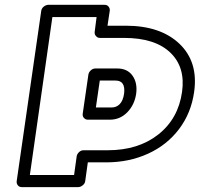

<svg xmlns="http://www.w3.org/2000/svg" viewBox="-20 -746 823 791"><path d="M48.8 0 149.9 -701.2Q151.4 -711.9 160.6 -719Q169.9 -726.1 179.2 -726.1H411.1Q421.9 -726.1 427.7 -718.3Q433.6 -710.4 432.1 -701.2L422.9 -640.1H498Q641.1 -640.1 719.2 -565.7Q797.4 -491.2 779.8 -367.2Q767.6 -280.3 717.8 -214.4Q668 -148.4 589.8 -112.8Q511.7 -77.1 417 -77.1H341.8L331.1 0Q329.6 10.7 320.3 17.8Q311 24.9 301.8 24.9H69.8Q59.1 24.9 53.2 17.1Q47.4 9.3 48.8 0ZM103 -24.9H285.2L295.9 -102.1Q297.4 -111.3 305.4 -119.1Q313.5 -127 324.2 -127H423.8Q549.8 -127 632.1 -191.9Q714.4 -256.8 730 -367.2Q744.6 -469.2 681.4 -529.5Q618.2 -589.8 491.2 -589.8H391.1Q382.3 -589.8 375.5 -597.2Q368.7 -604.5 370.1 -615.2L377.9 -675.8H195.8ZM320.8 -277.8 344.2 -439Q345.7 -448.2 354 -456.1Q362.3 -463.9 373 -463.9H462.9Q504.9 -463.9 525.9 -434.3Q546.9 -404.8 541 -359.9Q534.2 -314 504.4 -283.4Q474.6 -252.9 432.1 -252.9H341.8Q332.5 -252.9 325.9 -260Q319.3 -267.1 320.8 -277.8ZM375 -303.2H439.9Q459.5 -303.2 473.1 -316.9Q486.8 -330.6 491.2 -359.9Q498 -414.1 456.1 -414.1H391.1Z"/></svg>

Font: Trueno Black Outline
Style: Italic
Weight: 900
Width: 6
Designer: Julieta Ulanovsky
Foundry: Julieta Ulanovsky
Version: Version 3.001b | FøM Fix